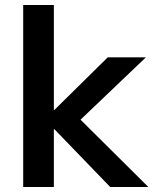

<svg xmlns="http://www.w3.org/2000/svg" viewBox="-20 -750 636 770"><path d="M73 0V-730H196V-309H198L412 -520H565L303 -270L575 0H422L198 -232H196V0Z"/></svg>

Font: M PLUS 2 SemiBold
Style: Regular
Weight: 600
Designer: Coji Morishita
Foundry: UNDERFOREST DESIGN
Version: Version 1.001